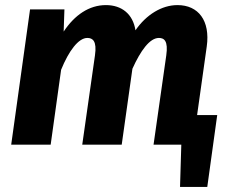

<svg xmlns="http://www.w3.org/2000/svg" viewBox="-20 -568 904 754"><path d="M754 -116 792 -386C806 -487 759 -548 677 -548C615 -548 554 -510 512 -449C502 -513 458 -548 396 -548C330 -548 273 -509 230 -444L233 -531H98L24 0H179L220 -294C250 -368 288 -419 323 -419C344 -419 361 -407 353 -351L303 0H458L500 -298C532 -369 568 -419 604 -419C625 -419 641 -407 633 -351L583 0H692L687 166H794L833 -116Z"/></svg>

Font: Fira Sans
Style: Bold Italic
Weight: 700
Italic angle: -8°
Designer: bBox Type GmbH & Carrois Corporate GbR & Edenspiekermann AG
Foundry: bBox Type GmbH & Carrois Corporate GbR & Edenspiekermann AG
Version: Version 4.301;PS 004.301;hotconv 1.0.88;makeotf.lib2.5.64775